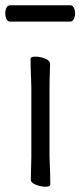

<svg xmlns="http://www.w3.org/2000/svg" viewBox="-22 -699 305 729"><path d="M16 -617Q7 -617 2.5 -627Q-2 -637 -2 -649Q-2 -660 2.5 -669.5Q7 -679 17 -679H245Q254 -679 258.5 -669.5Q263 -660 263 -648Q263 -637 258.5 -627Q254 -617 244 -617ZM97 -368Q97 -378 96 -399Q95 -420 94.5 -442Q94 -464 94 -475Q94 -484 113 -484Q130 -484 149 -476.5Q168 -469 168 -457Q168 -449 167.5 -432.5Q167 -416 166.5 -398Q166 -380 166 -368V-105Q166 -99 167 -78Q168 -57 168.5 -34Q169 -11 169 1Q169 10 150 10Q134 10 114.5 2.5Q95 -5 95 -17Q95 -25 95.5 -43.5Q96 -62 96.5 -80Q97 -98 97 -105Z"/></svg>

Font: Klee One SemiBold
Style: Regular
Weight: 600
Designer: Fontworks Inc.
Foundry: Fontworks Inc.
Version: Version 1.00;January 12, 2022;FontCreator 13.0.0.2683 64-bit